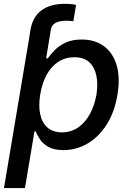

<svg xmlns="http://www.w3.org/2000/svg" viewBox="-49 -754 645 978"><path d="M97.2 -545.9 106 -600.6Q116.7 -666.5 161.1 -700.4Q205.6 -734.4 280.8 -734.4Q299.3 -734.4 314.5 -732.9Q329.6 -731.4 338.4 -729L324.7 -646Q316.4 -647 307.9 -647.7Q299.3 -648.4 292 -648.4Q252.9 -648.4 233.2 -637.2Q213.4 -626 209.5 -600.6L200.7 -545.9ZM-28.8 204.1 97.2 -545.9H200.7L186 -457H194.3Q207 -474.1 227.8 -496.6Q248.5 -519 282.7 -535.9Q316.9 -552.7 367.7 -552.7Q433.6 -552.7 479.5 -519.5Q525.4 -486.3 544.7 -423.3Q564 -360.4 549.3 -271.5Q534.7 -183.6 494.9 -120.4Q455.1 -57.1 397.9 -23.4Q340.8 10.3 274.4 10.7Q225.1 10.3 196.5 -6.3Q168 -22.9 153.8 -45.4Q139.6 -67.9 132.3 -85H126.5L78.1 204.1ZM266.6 -79.6Q314 -80.1 349.9 -105.2Q385.7 -130.4 409.4 -174.1Q433.1 -217.8 442.4 -272.5Q450.7 -326.7 441.7 -369.6Q432.6 -412.6 405.3 -437.5Q377.9 -462.4 329.6 -462.4Q283.2 -462.4 247.3 -438.7Q211.4 -415 188.2 -372.3Q165 -329.6 155.8 -272.5Q146.5 -215.3 155.8 -171.9Q165 -128.4 192.9 -104.2Q220.7 -80.1 266.6 -79.6Z"/></svg>

Font: Inter Tight Medium
Style: Italic
Weight: 500
Italic angle: -9.39999°
Designer: Rasmus Andersson
Foundry: rsms
Version: Version 3.004